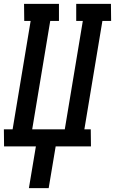

<svg xmlns="http://www.w3.org/2000/svg" viewBox="-42 -755 593 990"><path d="M107 215 143 0H-21L-22 -88H23L116 -647H83L82 -735H262V-647H217L124 -88H292L385 -647H351V-735H530L531 -647H486L393 -88H426L427 0H245L209 215Z"/></svg>

Font: Iosevka Curly Slab Semibold
Style: Italic
Weight: 600
Italic angle: -9°
Monospace: yes
Designer: Belleve Invis
Foundry: Belleve Invis
Version: Version 22.1.2; ttfautohint (v1.8.4)